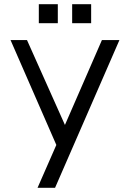

<svg xmlns="http://www.w3.org/2000/svg" viewBox="-20 -890 616 910"><path d="M247 -203 30 -700H108L306 -257H270L463 -700H546L241 0H158ZM322 -870H412V-780H322ZM164 -870H254V-780H164Z"/></svg>

Font: Uncut Sans VF
Style: Regular
Weight: 400
Designer: Kasper Nordkvist
Foundry: Uncut Type
Version: Version 1.100;FEAKit 1.0